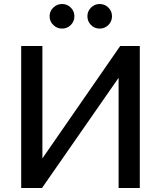

<svg xmlns="http://www.w3.org/2000/svg" viewBox="-20 -940 806 960"><path d="M86 0V-710H192V-148L581 -710H679V0H573V-551L190 0ZM228 -859Q228 -884 246.5 -902Q265 -920 290 -920Q316 -920 334 -902Q352 -884 352 -859Q352 -833 334 -815Q316 -797 290 -797Q265 -797 246.5 -815Q228 -833 228 -859ZM417 -859Q417 -884 435 -902Q453 -920 478 -920Q504 -920 522 -902Q540 -884 540 -859Q540 -833 522 -815Q504 -797 478 -797Q453 -797 435 -815Q417 -833 417 -859Z"/></svg>

Font: Rising Sun Medium
Style: Regular
Weight: 500
Designer: Matt McInerney, Pablo Impallari, Rodrigo Fuenzalida (Raleway font), Stephen Hutchings (Greek), Cristiano Sobral (main ch
Foundry: The Rising Sun Project Authors
Version: Version 4.327; ttfautohint (v1.8.4.7-5d5b-dirty)